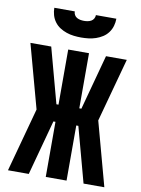

<svg xmlns="http://www.w3.org/2000/svg" viewBox="-102 -1023 803 1091"><g transform="rotate(10 300.0 -477.5)"><path d="M22 0 122 -368 22 -735H142L228 -417H240V-735H360V-417H372L458 -735H578L478 -368L578 0H458L372 -318H360V0H240V-318H228L142 0ZM300 -815Q279 -815 257.5 -817.5Q236 -820 215.5 -827Q195 -834 177 -845.5Q159 -857 146 -874.5Q133 -892 127 -913Q121 -934 121 -955H239Q239 -944 244.5 -934.5Q250 -925 259 -920Q268 -915 278.5 -913Q289 -911 300 -911Q311 -911 321.5 -913Q332 -915 341 -920Q350 -925 355.5 -934.5Q361 -944 361 -955H479Q479 -934 473 -913Q467 -892 454 -874.5Q441 -857 423 -845.5Q405 -834 384.5 -827Q364 -820 342.5 -817.5Q321 -815 300 -815Z"/></g></svg>

Font: Iosevka Curly Heavy Extended
Style: Regular
Weight: 900
Width: 7
Monospace: yes
Designer: Belleve Invis
Foundry: Belleve Invis
Version: Version 11.1.0; ttfautohint (v1.8.3)